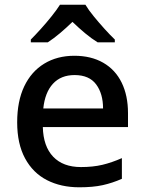

<svg xmlns="http://www.w3.org/2000/svg" viewBox="-20 -786 614 816"><path d="M317 10Q239 10 179.5 -20.5Q120 -51 86.5 -113Q53 -175 53 -266Q53 -356 83 -419Q113 -482 168 -515.5Q223 -549 296 -549Q367 -549 418.5 -519.5Q470 -490 497 -435Q524 -380 524 -305V-246H162Q164 -164 206 -120Q248 -76 324 -76Q375 -76 415 -85.5Q455 -95 498 -114V-26Q457 -8 416 1Q375 10 317 10ZM164 -325H418Q418 -388 388.5 -427.5Q359 -467 297 -467Q239 -467 205 -430Q171 -393 164 -325ZM343 -766Q356 -744 378.5 -716.5Q401 -689 425 -662.5Q449 -636 468 -618V-606H395Q369 -622 342 -644.5Q315 -667 288 -693Q261 -667 235 -645Q209 -623 183 -606H111V-618Q130 -637 153.5 -663Q177 -689 199 -716.5Q221 -744 235 -766Z"/></svg>

Font: Noto Sans Symbols Medium
Style: Regular
Weight: 500
Version: Version 2.002